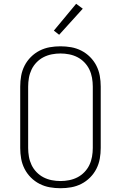

<svg xmlns="http://www.w3.org/2000/svg" viewBox="-20 -988 640 1016"><path d="M300 8Q271 8 243 3Q215 -2 189.5 -15Q164 -28 143.5 -48.5Q123 -69 110 -94.5Q97 -120 92 -148Q87 -176 87 -205V-530Q87 -559 92 -587Q97 -615 110 -640.5Q123 -666 143.5 -686.5Q164 -707 189.5 -720Q215 -733 243 -738Q271 -743 300 -743Q329 -743 357 -738Q385 -733 410.5 -720Q436 -707 456.5 -686.5Q477 -666 490 -640.5Q503 -615 508 -587Q513 -559 513 -530V-205Q513 -176 508 -148Q503 -120 490 -94.5Q477 -69 456.5 -48.5Q436 -28 410.5 -15Q385 -2 357 3Q329 8 300 8ZM300 -30Q323 -30 346 -34.5Q369 -39 389.5 -49.5Q410 -60 426.5 -77Q443 -94 453 -115Q463 -136 467 -159Q471 -182 471 -205V-530Q471 -553 467 -576Q463 -599 453 -620Q443 -641 426.5 -658Q410 -675 389.5 -685.5Q369 -696 346 -700.5Q323 -705 300 -705Q277 -705 254 -700.5Q231 -696 210.5 -685.5Q190 -675 173.5 -658Q157 -641 147 -620Q137 -599 133 -576Q129 -553 129 -530V-205Q129 -182 133 -159Q137 -136 147 -115Q157 -94 173.5 -77Q190 -60 210.5 -49.5Q231 -39 254 -34.5Q277 -30 300 -30ZM293 -804 265 -826 383 -968 418 -942Z"/></svg>

Font: Iosevka Extralight Extended
Style: Regular
Weight: 200
Width: 7
Monospace: yes
Designer: Belleve Invis
Foundry: Belleve Invis
Version: Version 32.5.0; ttfautohint (v1.8.4)